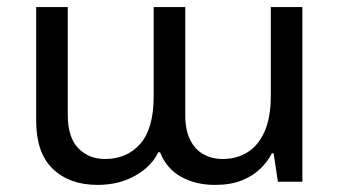

<svg xmlns="http://www.w3.org/2000/svg" viewBox="-20 -512 960 541"><path d="M255 9Q176 9 129 -36Q82 -81 82 -171V-492H171V-188Q171 -125 200.5 -94.5Q230 -64 276 -64Q338 -64 375.5 -107Q413 -150 413 -241V-492H502V-188Q502 -146 515.5 -118.5Q529 -91 553 -77.5Q577 -64 607 -64Q647 -64 677.5 -83Q708 -102 725.5 -141.5Q743 -181 743 -241V-492H832V0H763L751 -80H746Q734 -56 713 -36Q692 -16 661 -3.5Q630 9 586 9Q531 9 490 -14Q449 -37 431 -83H426Q407 -43 361 -17Q315 9 255 9Z"/></svg>

Font: Noto Sans Armenian
Style: Regular
Weight: 400
Designer: Monotype Design Team
Foundry: Monotype Imaging Inc.
Version: Version 2.007